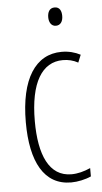

<svg xmlns="http://www.w3.org/2000/svg" viewBox="-53 -761 426 805"><g transform="rotate(-5 160.0 -358.5)"><path d="M208 -727C186 -727 178 -709 178 -688C178 -667 188 -650 207 -650C226 -650 237 -665 237 -689C237 -709 230 -727 208 -727ZM214 10C241 10 274 3 298 -8V-43C271 -31 244 -24 218 -24C124 -24 84 -117 84 -259C84 -422 136 -504 223 -504C246 -504 267 -499 287 -488L300 -520C277 -532 251 -539 221 -539C111 -539 46 -440 46 -258C46 -91 100 10 214 10Z"/></g></svg>

Font: Noto Sans Telugu ExtraCondensed ExtraLight
Style: Regular
Weight: 200
Width: 2
Designer: Jelle Bosma - Monotype Design Team
Foundry: Monotype Imaging Inc.
Version: Version 2.005